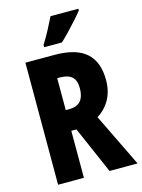

<svg xmlns="http://www.w3.org/2000/svg" viewBox="-136 -1008 802 1085"><g transform="rotate(-15 265.0 -465.5)"><path d="M236 -714Q360 -714 420 -661.5Q480 -609 480 -502Q480 -438 454 -390Q428 -342 379 -311L530 0H366L246 -275H216V0H65V-714ZM231 -583H216V-396H233Q283 -396 304 -422Q325 -448 325 -495Q325 -542 301.5 -562.5Q278 -583 231 -583ZM433 -921Q420 -904 396 -877Q372 -850 345 -821.5Q318 -793 294 -771H190V-784Q215 -824 234.5 -861Q254 -898 270 -931H433Z"/></g></svg>

Font: Noto Sans Telugu ExtraCondensed ExtraBold
Style: Regular
Weight: 800
Width: 2
Designer: Jelle Bosma - Monotype Design Team
Foundry: Monotype Imaging Inc.
Version: Version 2.005; ttfautohint (v1.8.4.7-5d5b)